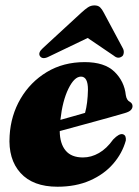

<svg xmlns="http://www.w3.org/2000/svg" viewBox="-20 -698 526 728"><path d="M457 -165Q443.5 -116.5 409 -76.8Q374.5 -37 321 -13.5Q267.5 10 198 10Q105 10 57.8 -42.2Q10.5 -94.5 16.5 -183.5Q21 -260.5 58 -323.8Q95 -387 157.5 -424.8Q220 -462.5 301 -462.5Q376.5 -462.5 414 -426Q451.5 -389.5 457 -337.5Q460 -317.5 473 -311.5Q482.5 -305.5 482.5 -295.5Q482.5 -287.5 476.2 -280.8Q470 -274 452.5 -269Q431.5 -262.5 389.5 -251Q347.5 -239.5 298.2 -226Q249 -212.5 206.5 -201Q207 -153.5 228.8 -127.2Q250.5 -101 294.5 -101Q326 -101 355.2 -117.8Q384.5 -134.5 409 -169Q432 -193 446 -189Q453.5 -186.5 455.8 -179.8Q458 -173 457 -165ZM287 -407.5Q262 -407.5 239.5 -361.8Q217 -316 209 -243.5Q234 -250.5 258.8 -257.5Q283.5 -264.5 302.5 -270Q312.5 -306 313.5 -358Q313.5 -407.5 287 -407.5ZM166.5 -484Q142 -471 132 -484.5Q122.5 -497.5 143 -516L288.5 -650Q302 -662.5 313.2 -670Q324.5 -677.5 338 -677.5Q352 -677.5 359.5 -670.2Q367 -663 373.5 -650L446.5 -513.5Q450.5 -505 449 -496.2Q447.5 -487.5 443 -484.5Q428 -473 412 -486.5L312.5 -554Z"/></svg>

Font: Fraunces 144pt Soft Black
Style: Italic
Weight: 900
Italic angle: -16°
Version: Version 1.000;[b76b70a41]